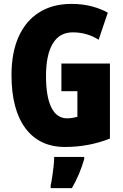

<svg xmlns="http://www.w3.org/2000/svg" viewBox="-20 -744 633 985"><path d="M295 -418H544V-33Q434 10 314 10Q182 10 110.5 -86Q39 -182 39 -359Q39 -474 75.5 -555.5Q112 -637 181 -680.5Q250 -724 347 -724Q403 -724 450.5 -711.5Q498 -699 533 -679L486 -540Q427 -578 353 -578Q285 -578 250.5 -520Q216 -462 216 -354Q216 -248 243.5 -192.5Q271 -137 324 -137Q350 -137 377 -145V-276H295ZM412 72Q389 152 349 221H240V207Q244 190 248 163Q252 136 255 108.5Q258 81 258 61H412Z"/></svg>

Font: Noto Sans Kannada ExtraCondensed Black
Style: Regular
Weight: 900
Width: 2
Designer: Jelle Bosma - Monotype Design Team
Foundry: Monotype Imaging Inc.
Version: Version 2.005; ttfautohint (v1.8.4.7-5d5b)